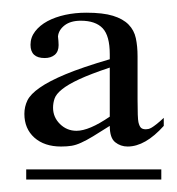

<svg xmlns="http://www.w3.org/2000/svg" viewBox="-20 -525 280 304"><path d="M239.3 -325.7Q210 -293 182.1 -293Q170.9 -293 162.4 -299.8Q153.8 -306.6 153.8 -325.7Q137.7 -315.4 127.2 -309.1Q116.7 -302.7 108.6 -299.1Q100.6 -295.4 93.5 -294.2Q86.4 -293 76.7 -293Q50.3 -293 34.4 -307.1Q18.6 -321.3 18.6 -344.7Q18.6 -356 23.4 -366Q28.3 -376 43 -386.2Q57.6 -396.5 84 -407.5Q110.4 -418.5 153.8 -431.2V-439Q153.8 -468.3 142.6 -480.2Q131.3 -492.2 107.9 -492.2Q91.8 -492.2 82.3 -484.9Q72.8 -477.5 71.8 -467.3Q72.3 -464.4 72.5 -460.2Q72.8 -456.1 72.8 -453.6Q72.8 -443.4 66.7 -438.2Q60.5 -433.1 50.8 -433.1Q28.3 -433.1 28.3 -454.1Q28.3 -465.8 35.6 -475.3Q43 -484.9 55.2 -491.5Q67.4 -498 83.3 -501.5Q99.1 -504.9 116.7 -504.9Q143.1 -504.9 158.9 -500Q174.8 -495.1 183.6 -486.1Q192.4 -477.1 195.1 -464.4Q197.8 -451.7 197.8 -436V-367.2Q197.8 -337.9 199.2 -331.5Q200.7 -325.2 203.1 -322.8Q205.6 -320.3 210.9 -320.3Q212.9 -320.3 215.1 -320.8Q217.3 -321.3 220.2 -323Q223.1 -324.7 227.8 -328.4Q232.4 -332 239.3 -338.4ZM21.5 -240.7V-256.8H235.4V-240.7ZM153.8 -418Q123 -407.7 105.2 -399.4Q87.4 -391.1 78.1 -383.5Q68.8 -376 66.4 -368.9Q64 -361.8 64 -354.5Q64 -339.4 75 -328.6Q85.9 -317.9 101.1 -317.9Q121.1 -317.9 153.8 -340.3Z"/></svg>

Font: Scheherazade Rohingya
Style: Regular
Weight: 400
Designer: SIL International
Foundry: SIL International
Version: Version 2.000 (build 440/429)